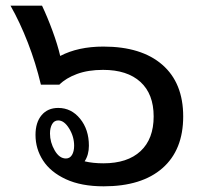

<svg xmlns="http://www.w3.org/2000/svg" viewBox="-20 -646 722 676"><path d="M625 -236Q625 -118 552 -54Q479 10 345 10Q266 10 212 -15Q158 -40 131.5 -81Q105 -122 105 -171Q105 -215 126.5 -240.5Q148 -266 185 -266Q231 -266 262 -228Q293 -190 293 -133Q293 -101 278 -78Q307 -71 344 -71Q429 -71 475 -114Q521 -157 521 -236Q521 -315 474.5 -357.5Q428 -400 343 -400Q290 -400 251 -385.5Q212 -371 189 -348H124Q106 -424 78 -496Q50 -568 17 -626H128Q147 -586 165 -537Q183 -488 192 -449Q255 -482 344 -482Q478 -482 551.5 -418Q625 -354 625 -236ZM212 -88Q226 -88 233.5 -100.5Q241 -113 241 -133Q241 -165 223.5 -193.5Q206 -222 185 -222Q171 -222 163.5 -209Q156 -196 156 -176Q156 -145 172.5 -116.5Q189 -88 212 -88Z"/></svg>

Font: KoHo SemiBold
Style: Regular
Weight: 600
Designer: Cadson Demak & Katatrad Team
Foundry: Cadson Demak Co.,Ltd.
Version: Version 1.000; ttfautohint (v1.6)